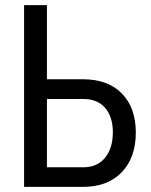

<svg xmlns="http://www.w3.org/2000/svg" viewBox="-20 -731 591 751"><path d="M163.6 -343.8V-76.7H306.2Q360.8 -76.7 391.1 -114.3Q421.4 -151.9 421.4 -213.4Q421.4 -273.9 391.4 -308.8Q361.3 -343.8 306.6 -343.8ZM163.6 -420.9H307.1Q402.8 -420.4 457 -365Q511.2 -309.6 511.2 -212.4Q511.2 -114.7 456.3 -57.4Q401.4 0 304.2 0H74.2V-710.9H163.6Z"/></svg>

Font: MAUL Condensed
Style: Condensed Regular
Weight: 400
Designer: MAUL
Version: Version 1.0; 2020; ttfautohint (v1.8.3)